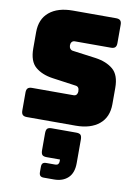

<svg xmlns="http://www.w3.org/2000/svg" viewBox="-112 -791 874 1225"><g transform="rotate(10 325.0 -179.0)"><path d="M403 0H87Q68 0 59.5 -8.5Q51 -17 51 -36V-153Q51 -172 59.5 -180.5Q68 -189 87 -189H356Q369 -189 375.5 -197.5Q382 -206 382 -218Q382 -235 375.5 -243Q369 -251 356 -252L206 -273Q136 -283 93.5 -319Q51 -355 51 -439V-544Q51 -629 106 -674.5Q161 -720 258 -720H538Q557 -720 565.5 -711.5Q574 -703 574 -684V-565Q574 -546 565.5 -537.5Q557 -529 538 -529H305Q292 -529 285 -520.5Q278 -512 278 -499Q278 -486 285 -477Q292 -468 305 -467L454 -447Q524 -437 567 -401Q610 -365 610 -281V-176Q610 -91 554.5 -45.5Q499 0 403 0ZM326 362H260Q244 362 237 354.5Q230 347 230 331V297Q230 281 237 274Q244 267 260 267H319Q330 267 336 260.5Q342 254 342 243V230H256Q235 230 227 221.5Q219 213 219 191V82Q219 60 227 51.5Q235 43 256 43H414Q435 43 443 51.5Q451 60 451 82V234Q451 298 417 330Q383 362 326 362Z"/></g></svg>

Font: Bungee
Style: Regular
Weight: 400
Designer: David Jonathan Ross
Foundry: David Jonathan Ross
Version: Version 1.000;PS 1.0;hotconv 1.0.72;makeotf.lib2.5.5900